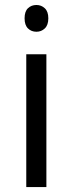

<svg xmlns="http://www.w3.org/2000/svg" viewBox="-20 -754 293 774"><path d="M167 0H85.9V-535.2H167ZM79.1 -680.2Q79.1 -708 92.8 -720.9Q106.4 -733.9 127 -733.9Q146.5 -733.9 160.6 -720.7Q174.8 -707.5 174.8 -680.2Q174.8 -652.8 160.6 -639.4Q146.5 -626 127 -626Q106.4 -626 92.8 -639.4Q79.1 -652.8 79.1 -680.2Z"/></svg>

Font: f01136030
Style: Regular
Weight: 400
Foundry: Ascender Corporation
Version: Version 1.10